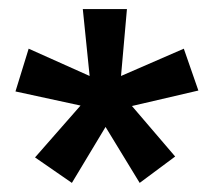

<svg xmlns="http://www.w3.org/2000/svg" viewBox="-20 -675 468 422"><path d="M162 -655H259L246 -508L384 -568L416 -476L270 -442L365 -331L287 -273L212 -396L138 -273L57 -329L157 -443L14 -474L43 -568L177 -508Z"/></svg>

Font: Podkova SemiBold
Style: Regular
Weight: 600
Designer: Ilya Yudin
Foundry: Cyreal (www.cyreal.org)
Version: Version 2.103